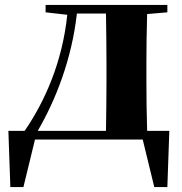

<svg xmlns="http://www.w3.org/2000/svg" viewBox="-20 -566 739 779"><path d="M133 -35C206 -160 271 -325 292 -511H410C411 -453 412 -365 412 -308V-238C412 -181 411 -93 410 -35ZM577 -35C575 -93 574 -181 574 -238V-308C574 -364 575 -450 577 -509L659 -516V-546H165V-516L253 -506C233 -315 163 -156 80 -35H14L22 193H75L122 0H559L606 193H659L667 -35Z"/></svg>

Font: Noto Serif TC Black
Style: Regular
Weight: 900
Version: Version 1.001;PS 1.001;hotconv 16.6.54;makeotf.lib2.5.65590